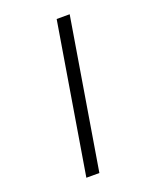

<svg xmlns="http://www.w3.org/2000/svg" viewBox="-173 -922 945 1164"><g transform="rotate(-20 300.0 -340.0)"><path d="M178 143 338 -823H422L262 143Z"/></g></svg>

Font: Iosevka Plex Etoile
Style: Italic
Weight: 400
Italic angle: -9°
Designer: Belleve Invis
Foundry: Belleve Invis
Version: Version 25.1.1; ttfautohint (v1.8.4)